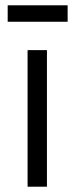

<svg xmlns="http://www.w3.org/2000/svg" viewBox="-20 -704 281 724"><path d="M84 0V-515H157V0ZM9 -622V-684H235V-622Z"/></svg>

Font: Bricolage Grotesque 12pt Light
Style: Regular
Weight: 300
Designer: Mathieu Triay
Foundry: Atelier Triay
Version: Version 1.001; ttfautohint (v1.8.4.7-5d5b);gftools[0.9.33.de